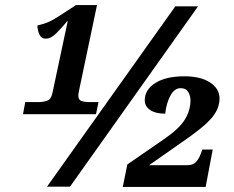

<svg xmlns="http://www.w3.org/2000/svg" viewBox="-20 -739 927 760"><path d="M71 -287 80 -335H134Q153 -335 168 -341Q183 -347 188 -373L248 -655H246Q221 -625 201 -605.5Q181 -586 161 -586Q144 -586 136.5 -601.5Q129 -617 128 -638Q149 -643 166 -649.5Q183 -656 208.5 -672Q234 -688 281 -719H364L294 -386Q290 -368 290 -361Q290 -344 302 -339.5Q314 -335 331 -335H370L360 -287ZM166 0 674 -714H764L257 0ZM466 1 484 -88 629 -188Q689 -229 711.5 -265.5Q734 -302 734 -342Q734 -360 725 -375Q716 -390 695 -390Q670 -390 654 -359.5Q638 -329 634 -289Q596 -289 574.5 -303.5Q553 -318 553 -342Q553 -384 595 -410.5Q637 -437 710 -437Q774 -437 811.5 -412.5Q849 -388 849 -349Q849 -322 835 -296.5Q821 -271 787.5 -242Q754 -213 697 -174L570 -85H720Q744 -85 755.5 -97.5Q767 -110 773 -126L781 -147H822L794 1Z"/></svg>

Font: Noto Serif ExtraBold
Style: Italic
Weight: 800
Italic angle: -12°
Designer: Monotype Design Team
Foundry: Monotype Imaging Inc.
Version: Version 2.013